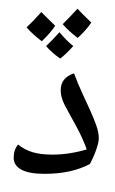

<svg xmlns="http://www.w3.org/2000/svg" viewBox="-20 -689 454 761"><path d="M156.2 0Q95.2 0 64.7 -16.6Q34.2 -33.2 34.2 -63.5Q34.2 -95.7 51.8 -116.2Q76.7 -95.7 108.6 -85.9Q140.6 -76.2 188 -76.2Q254.4 -76.2 323.7 -96.7Q308.1 -141.1 282.2 -188.5L248 -251Q232.9 -277.3 226.8 -295.4Q220.7 -313.5 220.7 -332Q220.7 -380.9 273.4 -398.4Q288.6 -357.4 305.7 -320.6Q322.8 -283.7 337.4 -251.5Q352.1 -219.2 361.8 -191.4Q371.6 -163.6 371.6 -140.6Q371.6 -126 362.3 -98.4Q353 -70.8 336.4 -39.1Q263.7 0 156.2 0ZM218.8 -447.3ZM214.4 29.3ZM214.4 51.8ZM198.7 -586.9Q181.2 -559.6 145.5 -525.4Q105.5 -556.6 85.4 -580.6Q108.4 -601.6 143.6 -641.1Q154.3 -629.9 198.7 -586.9ZM341.8 -599.6Q323.7 -571.8 288.1 -538.6Q253.4 -564.5 228.5 -593.3Q245.1 -608.9 287.1 -654.3Q301.8 -638.2 341.8 -599.6ZM270.5 -506.3Q238.8 -471.7 218.8 -457Q187.5 -478 162.6 -506.3Q189.9 -532.2 215.8 -561.5Q241.2 -529.8 270.5 -506.3ZM218.8 -447.3ZM213.9 -668.9Z"/></svg>

Font: Noto Naskh Arabic
Style: Regular
Weight: 400
Designer: Monotype Design team
Foundry: Monotype Imaging Inc.
Version: Version 1.01